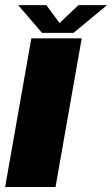

<svg xmlns="http://www.w3.org/2000/svg" viewBox="-34 -746 446 766"><path d="M-13.5 0H187.5L292 -593H91ZM133.5 -615H259.5L393 -725.5H279L203.5 -654L151 -725.5H38.5Z"/></svg>

Font: Anybody Thin ExtraBold
Style: Italic
Weight: 800
Italic angle: -10°
Version: Version 1.113;gftools[0.9.25]